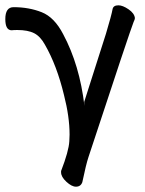

<svg xmlns="http://www.w3.org/2000/svg" viewBox="-47 -518 547 723"><path d="M239 185Q223 185 203 166.5Q183 148 183 131V126Q212 51 214 14L215 -11Q215 -78 194 -160Q167 -272 122 -350Q105 -381 81.5 -393Q58 -405 18 -405Q5 -405 -3 -404Q-27 -404 -27 -446Q-27 -491 4 -491Q62 -491 110 -472Q158 -453 191 -389Q253 -273 271 -119L270 -134L352 -391Q373 -461 377 -484Q380 -498 399 -498Q415 -498 437 -483Q459 -468 461 -450Q461 -445 456 -435Q444 -406 286 74Q277 101 263 168Q257 185 239 185Z"/></svg>

Font: LXGW WenKai Lite
Style: Bold
Weight: 700
Designer: LXGW / Fontworks Inc.
Foundry: LXGW / Fontworks Inc.
Version: Version 1.330;April 28, 2024